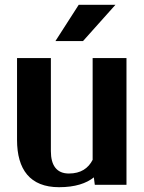

<svg xmlns="http://www.w3.org/2000/svg" viewBox="-20 -770 599 800"><path d="M51 -187C51 -64 105 10 226 10C293 10 340 -6 371 -31L375 0H507V-528H366V-104C348 -69 317 -47 267 -47C216 -47 192 -81 192 -140V-528H51ZM211 -599H326L461 -750H308Z"/></svg>

Font: Aerodynamic
Style: Regular
Weight: 500
Designer: Google
Version: Version 2.000980; 2014